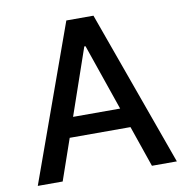

<svg xmlns="http://www.w3.org/2000/svg" viewBox="-81 -805 862 884"><g transform="rotate(-10 350.0 -363.5)"><path d="M558.6 0 492.2 -192.5H208.1L141.3 0H24.9L286.6 -727.3H413.4L675.1 0ZM240.1 -284.8H460.2L353 -595.2H347.3Z"/></g></svg>

Font: TID UI Medium
Style: Regular
Weight: 500
Designer: The TID Project Authors
Foundry: Bakken & Bæck
Version: Version 1.001;hotconv 1.0.109;makeotfexe 2.5.65596